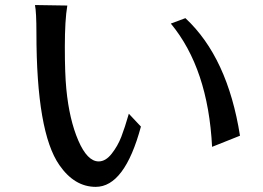

<svg xmlns="http://www.w3.org/2000/svg" viewBox="-20 -725 1040 759"><path d="M118.2 -705.1 246.1 -703.1Q236.3 -645.5 236.3 -539.6Q236.3 -433.6 242.2 -373Q253.9 -252 289.6 -169.4Q325.2 -86.9 370.1 -86.9Q397.5 -86.9 421.4 -117.2Q445.3 -147.5 459.5 -184.1Q473.6 -220.7 489.3 -275.4L537.1 -224.6Q472.7 13.7 358.4 13.7Q274.4 13.7 214.8 -72.3Q124 -202.1 124 -594.7Q124 -677.7 118.2 -705.1ZM655.3 -631.8 712.9 -653.3Q879.9 -498 928.7 -188.5L818.4 -144.5Q802.7 -454.1 655.3 -631.8Z"/></svg>

Font: GenEi LateMin v2
Style: Medium
Weight: 500
Designer: o_tamon (Modified)
Foundry: o_tamon / Adobe Systems Incorporated / FONT 910 / Philipp H. Poll
Version: Version 2.1;Original Version 1.004